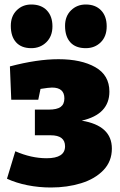

<svg xmlns="http://www.w3.org/2000/svg" viewBox="-20 -818 531 853"><path d="M477 -158Q477 -101 439.5 -62Q402 -23 340.5 -4Q279 15 206 15Q153 15 102.5 5Q52 -5 11 -24L48 -146Q119 -115 187 -115Q269 -115 269 -168Q269 -217 205 -217H135V-331H196Q233 -331 249.5 -343Q266 -355 266 -381Q266 -429 211 -429Q198 -429 160 -423L150 -375H30L24 -523Q145 -555 240 -555Q341 -555 403.5 -519.5Q466 -484 466 -411Q466 -310 343 -282Q477 -260 477 -158ZM28 -703Q28 -746 54 -772Q80 -798 119 -798Q163 -798 188 -772Q213 -746 213 -701Q213 -657 186 -630.5Q159 -604 119 -604Q75 -604 51.5 -630Q28 -656 28 -703ZM269 -703Q269 -746 295.5 -772Q322 -798 361 -798Q404 -798 429 -772Q454 -746 454 -701Q454 -656 427.5 -630Q401 -604 361 -604Q316 -604 292.5 -630Q269 -656 269 -703Z"/></svg>

Font: Bitter Pro Black
Style: Regular
Weight: 900
Designer: Sol Matas, and Bitter project Authors
Foundry: Sol Matas
Version: Version 1.010